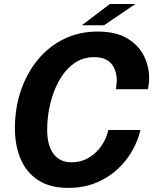

<svg xmlns="http://www.w3.org/2000/svg" viewBox="-20 -902 746 934"><path d="M663 -269.5Q652.5 -221.5 625.2 -172Q598 -122.5 553.8 -80.8Q509.5 -39 448.8 -13.5Q388 12 311.5 12Q222.5 12 165.2 -25.8Q108 -63.5 80.2 -129Q52.5 -194.5 52.5 -278Q52.5 -376 81.5 -461.2Q110.5 -546.5 163.8 -611.2Q217 -676 291 -712.2Q365 -748.5 455 -748.5Q543.5 -748.5 598.8 -715.5Q654 -682.5 679.8 -630.8Q705.5 -579 705.5 -522.5Q705.5 -494 699 -468H543.5Q545 -476 546.5 -488.5Q548 -501 548 -510.5Q548 -560.5 521.5 -592.2Q495 -624 438 -624Q381.5 -624 338.8 -592.5Q296 -561 267.2 -509.2Q238.5 -457.5 224 -395.2Q209.5 -333 209.5 -271.5Q209.5 -195 240 -153.8Q270.5 -112.5 328 -112.5Q374 -112.5 411.2 -134.5Q448.5 -156.5 473.2 -192.2Q498 -228 507 -269.5ZM378 -779 514.5 -882.5H638.5L486 -779Z"/></svg>

Font: Epilogue
Style: Bold Italic
Weight: 700
Italic angle: -12°
Designer: Tyler Finck
Foundry: Etcetera Type Co
Version: Version 2.111; ttfautohint (v1.8.3)